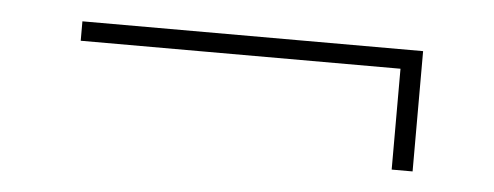

<svg xmlns="http://www.w3.org/2000/svg" viewBox="-28 -377 659 256"><g transform="rotate(5 302.0 -248.5)"><path d="M530 -329V-303V-168H502V-303H74V-329Z"/></g></svg>

Font: Work Sans ExtraLight
Style: Regular
Weight: 280
Designer: Wei Huang
Foundry: Wei Huang
Version: Version 1.500